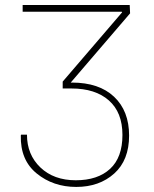

<svg xmlns="http://www.w3.org/2000/svg" viewBox="-20 -548 609 761"><path d="M69.8 -501.5V-528.3H494.1L495.6 -495.1L260.3 -220.7H265.1Q372.6 -220.7 432.1 -164.6Q491.7 -108.4 491.7 -10.7Q491.7 86.9 432.6 139.9Q373.5 192.9 282.2 192.9Q190.9 192.9 125.5 139.6Q60.1 86.4 62.5 -11.2L63.5 -14.2H86.9Q86.9 64.9 140.1 115.7Q193.4 166.5 280.3 166.5Q367.2 166.5 416.3 121.3Q465.3 76.2 465.3 -13.2Q465.3 -102.5 411.6 -149.9Q357.9 -197.3 263.2 -197.3H228.5V-224.6L463.9 -499L462.9 -501.5Z"/></svg>

Font: Roboto-Thin
Style: Regular
Weight: 250
Designer: Google
Version: Version 1.100141; 2013; ttfautohint (v0.94.14-c901) -l 8 -r 